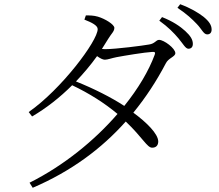

<svg xmlns="http://www.w3.org/2000/svg" viewBox="-20 -827 1040 910"><path d="M826 -645C848 -619 859 -596 873 -596C886 -596 894 -604 894 -619C894 -639 883 -657 858 -680C834 -702 799 -726 748 -746L735 -729C777 -699 805 -670 826 -645ZM913 -713C937 -688 945 -664 962 -664C975 -664 983 -672 983 -687C983 -708 971 -726 944 -748C919 -767 885 -788 834 -807L821 -790C866 -760 890 -737 913 -713ZM120 39 135 63C317 -15 461 -122 576 -251C657 -174 677 -127 701 -127C720 -127 730 -138 730 -157C729 -193 676 -246 612 -293C671 -365 722 -443 766 -527C778 -552 811 -558 811 -575C811 -598 757 -638 734 -638C719 -638 715 -620 686 -616C659 -611 529 -594 478 -594L463 -595L493 -643C508 -668 522 -678 522 -695C522 -711 478 -738 444 -748C424 -754 404 -754 387 -754L380 -734C416 -720 443 -706 443 -689C443 -633 270 -403 116 -296L132 -275C199 -314 264 -365 322 -423C404 -384 476 -338 537 -287C428 -161 282 -42 120 39ZM340 -441C376 -479 410 -519 440 -561C454 -551 467 -544 477 -544C490 -544 511 -552 532 -556C569 -563 665 -579 702 -581C713 -582 718 -579 713 -567C685 -491 635 -407 569 -325C508 -365 425 -407 340 -441Z"/></svg>

Font: Noto Serif CJK TC Light
Style: Regular
Weight: 300
Designer: Ryoko NISHIZUKA 西塚涼子 (kana & ideographs); Frank Grießhammer (Latin, Greek & Cyrillic); Wenlong ZHANG 张文龙 (bopomofo); San
Foundry: Adobe
Version: Version 2.001;hotconv 1.1.0;makeotfexe 2.6.0